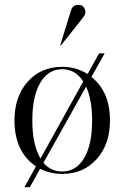

<svg xmlns="http://www.w3.org/2000/svg" viewBox="-20 -711 516 796"><path d="M238 -434Q296 -434 343 -404L391 -490H414L359 -392Q436 -331 436 -212Q436 -113 381 -51.5Q326 10 238 10Q190 10 146 -11L104 65H81L129 -21Q40 -82 40 -212Q40 -311 95 -372.5Q150 -434 238 -434ZM114 -212Q114 -111 148 -54L325 -373Q293 -424 238 -424Q180 -424 147 -368Q114 -312 114 -212ZM362 -212Q362 -297 337 -352L160 -36Q191 0 238 0Q296 0 329 -56Q362 -112 362 -212ZM230 -524 275 -670Q282 -691 306 -691Q319 -691 326.5 -682Q334 -673 334 -660Q334 -657 333 -653.5Q332 -650 330.5 -647.5Q329 -645 325.5 -640Q322 -635 319 -631.5Q316 -628 309.5 -619.5Q303 -611 298 -605L233 -523Z"/></svg>

Font: Libre Caslon Display
Style: Regular
Weight: 400
Designer: Pablo Impallari, Rodrigo Fuenzalida
Foundry: Pablo Impallari, Rodrigo Fuenzalida
Version: Version 1.002